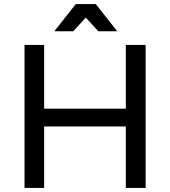

<svg xmlns="http://www.w3.org/2000/svg" viewBox="-20 -920 833 940"><path d="M400 -834 339 -767H246L351 -900H449L554 -767H461ZM596 -700H693V0H596V-301H196V0H100V-700H196V-388H596Z"/></svg>

Font: Montserrat arm
Style: Regular
Weight: 400
Designer: Julieta Ulanovsky
Foundry: Julieta Ulanovsky
Version: Version 6.000;PS 006.000;hotconv 1.0.88;makeotf.lib2.5.64775